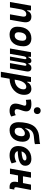

<svg xmlns="http://www.w3.org/2000/svg" viewBox="1833 -2630 1021 4728"><g transform="rotate(90 2344.0 -265.5)"><path d="M28.3 0H162.6L206.5 -250.5V-249.5C225.1 -363.8 274.9 -401.9 330.6 -401.9C376 -401.9 397.5 -371.1 387.2 -312.5L332 0H466.3L522 -315.4C546.4 -454.6 501 -527.3 390.6 -527.3C317.4 -527.3 269 -489.7 247.1 -423.8H232.9L235.4 -517.6H119.6Z M831.1 9.8C1012.2 9.8 1119.1 -118.2 1119.1 -335C1119.1 -456.1 1047.4 -527.3 925.8 -527.3C744.6 -527.3 637.7 -397.5 637.7 -177.7C637.7 -60.1 709.5 9.8 831.1 9.8ZM854.5 -115.7C803.7 -115.7 773.9 -148.4 773.9 -203.6C773.9 -328.1 822.8 -401.9 904.8 -401.9C954.1 -401.9 982.9 -369.1 982.9 -314C982.9 -189.5 935.1 -115.7 854.5 -115.7Z M1379.4 -517.6H1265.1L1172.9 0H1305.2L1364.7 -339.8C1374.5 -382.8 1389.6 -404.3 1412.1 -404.3C1432.1 -404.3 1440.4 -387.7 1435.5 -359.4L1372.1 0H1465.8L1525.9 -340.8C1535.2 -383.3 1553.7 -404.3 1576.2 -404.3C1593.8 -404.3 1601.6 -387.7 1596.7 -359.4L1532.7 0H1665L1734.9 -390.6C1751 -481 1724.6 -527.3 1653.8 -527.3C1605 -527.3 1574.2 -507.3 1553.2 -453.1H1539.6C1538.1 -504.4 1517.1 -527.3 1478.5 -527.3C1435.5 -527.3 1409.7 -506.3 1390.1 -453.1H1376Z M1880.9 224.6 1918.5 9.8C2145.5 4.9 2314.9 -148.9 2314.9 -351.6C2314.9 -463.9 2261.2 -527.3 2168 -527.3C2090.3 -527.3 2029.8 -490.2 2003.9 -424.3H1991.2L1996.6 -517.6H1877L1746.6 224.6ZM1940.9 -115.7 1953.6 -189.9C1981.9 -338.4 2052.7 -401.9 2118.2 -401.9C2157.2 -401.9 2179.7 -377.9 2179.7 -335C2179.7 -212.4 2077.6 -119.1 1940.9 -115.7Z M2815.4 -142.6C2781.7 -123 2761.2 -115.7 2729 -115.7C2686 -115.7 2664.6 -134.8 2667 -172.4C2671.4 -234.9 2699.7 -281.2 2714.8 -345.2C2744.1 -465.3 2687 -527.3 2543.9 -527.3C2505.4 -527.3 2466.8 -524.4 2428.7 -513.7L2439 -390.6C2468.8 -398.4 2498.5 -401.9 2528.3 -401.9C2571.8 -401.9 2589.8 -382.3 2580.1 -345.2C2565.9 -288.1 2535.2 -222.7 2530.8 -153.3C2523.9 -46.4 2585 9.8 2710 9.8C2767.1 9.8 2809.1 -8.3 2849.1 -31.2ZM2704.1 -587.4C2754.4 -587.4 2788.6 -621.6 2788.6 -671.9C2788.6 -722.2 2754.4 -756.3 2704.1 -756.3C2653.8 -756.3 2619.6 -722.2 2619.6 -671.9C2619.6 -621.6 2653.8 -587.4 2704.1 -587.4Z M3185.1 9.8C3365.7 9.8 3469.7 -131.8 3469.7 -311C3469.7 -424.8 3409.2 -492.2 3314.9 -492.2C3252.4 -492.2 3187.5 -458 3149.4 -377.4L3136.7 -376.5C3150.4 -504.4 3212.9 -571.8 3329.1 -586.9C3394 -595.2 3505.4 -601.1 3528.8 -615.7L3524.9 -741.7C3469.7 -726.1 3366.7 -722.2 3313 -714.8C3224.6 -702.6 3139.6 -662.1 3084.5 -587.9C3015.6 -495.6 2988.3 -344.2 2988.3 -212.4C2988.3 -87.4 3042.5 9.8 3185.1 9.8ZM3212.9 -115.7C3166.5 -115.7 3105 -133.8 3130.9 -277.8C3164.1 -323.7 3206.5 -366.7 3263.2 -366.7C3321.8 -366.7 3333.5 -329.1 3333.5 -288.1C3333.5 -197.8 3292.5 -115.7 3212.9 -115.7Z M3817.4 -115.7C3753.4 -115.7 3711.4 -143.6 3700.7 -191.4C3936.5 -197.8 4061.5 -253.4 4061.5 -376C4061.5 -471.2 3998 -527.3 3891.1 -527.3C3701.7 -527.3 3575.2 -396.5 3575.2 -199.7C3575.2 -67.9 3660.2 9.8 3803.2 9.8C3867.7 9.8 3941.4 -4.4 4003.4 -41L3969.7 -156.7C3920.4 -130.9 3864.3 -115.7 3817.4 -115.7ZM3708 -284.7C3730 -359.4 3789.1 -406.2 3867.7 -406.2C3908.2 -406.2 3931.2 -391.1 3931.2 -365.7C3931.2 -320.3 3849.1 -291 3708 -284.7Z M4129.9 0H4264.2L4299.3 -198.2H4464.8L4460.9 -178.2C4436.5 -49.8 4477.1 9.8 4585.4 9.8C4602.1 9.8 4615.2 9.3 4627.4 8.3L4647.5 -107.4C4641.1 -106.4 4635.3 -106 4629.9 -106C4595.7 -106 4583.5 -128.4 4592.8 -176.8L4657.2 -517.6H4525.4L4487.8 -319.8H4320.8L4355.5 -517.6H4221.2Z"/></g></svg>

Font: Cascadia Mono PL
Style: Bold Italic
Weight: 700
Italic angle: -10°
Monospace: yes
Designer: Aaron Bell
Foundry: Saja Typeworks
Version: Version 2404.023